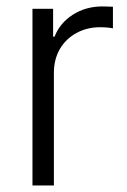

<svg xmlns="http://www.w3.org/2000/svg" viewBox="-20 -566 387 586"><path d="M79.1 0V-539.1H142.1V-454.1H146.5Q162.6 -495.6 202.1 -521Q241.7 -546.4 293 -546.4Q300.8 -546.4 309.8 -545.9Q318.8 -545.4 324.7 -545.4V-479.5Q321.3 -480.5 310.3 -481.7Q299.3 -482.9 286.1 -482.9Q245.6 -482.9 213.4 -465.3Q181.2 -447.8 162.8 -416.5Q144.5 -385.3 144.5 -343.8V0Z"/></svg>

Font: Inter 18pt Light
Style: Regular
Weight: 300
Designer: Rasmus Andersson
Foundry: rsms
Version: Version 4.001;git-66647c0bb